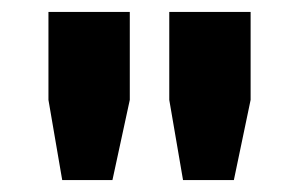

<svg xmlns="http://www.w3.org/2000/svg" viewBox="-20 -706 496 321"><path d="M84 -405 61 -539V-686H197V-539L168 -405ZM286 -405 263 -539V-686H399V-539L371 -405Z"/></svg>

Font: Archivo SemiBold
Style: Bold
Weight: 700
Version: Version 2.001